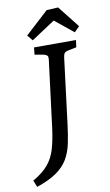

<svg xmlns="http://www.w3.org/2000/svg" viewBox="-130 -797 563 983"><g transform="rotate(-10 151.0 -306.0)"><path d="M307 -569 302 -532 257 -523Q244 -520 239 -513.5Q234 -507 232 -492L190 -155Q183 -97 173.5 -52.5Q164 -8 143.5 26.5Q123 61 84.5 88Q46 115 -19 137L-33 102Q19 72 46.5 39Q74 6 87 -37.5Q100 -81 108 -140L153 -497Q154 -510 149.5 -515Q145 -520 135 -523L85 -532L89 -569ZM65 -635 186 -746 246 -749 335 -636 308 -609 212 -687 89 -606Z"/></g></svg>

Font: Yrsa
Style: Italic
Weight: 400
Italic angle: -7.10001°
Designer: Anna Giedrys (Yrsa+Rasa design), David Brezina (Yrsa art-direction, Rasa art-direction, design)
Foundry: Rosetta Type Foundry
Version: Version 2.004